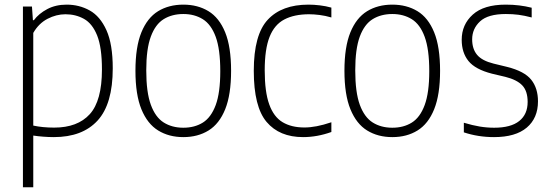

<svg xmlns="http://www.w3.org/2000/svg" viewBox="-20 -568 2319 808"><path d="M76.5 220V-540.5H114.5L118.5 -483H122.5Q143.5 -511 179 -529.8Q214.5 -548.5 260.5 -548.5Q313.5 -548.5 357.5 -524Q401.5 -499.5 428 -440.8Q454.5 -382 454.5 -280.5Q454.5 -130.5 390.8 -60.8Q327 9 206.5 9Q185 9 162.2 7.2Q139.5 5.5 120 2.5V220ZM208 -31Q306.5 -31 357.8 -87.5Q409 -144 409 -275.5Q409 -368.5 388.8 -418.8Q368.5 -469 333.5 -488.5Q298.5 -508 255.5 -508Q217 -508 180 -488.8Q143 -469.5 120 -429.5V-39.5Q159.5 -31 208 -31Z M751.5 9Q691 9 645.8 -18.8Q600.5 -46.5 575.2 -108Q550 -169.5 550 -270Q550 -370.5 575 -431.8Q600 -493 645.2 -520.8Q690.5 -548.5 751.5 -548.5Q812 -548.5 857.2 -521Q902.5 -493.5 927.5 -432.2Q952.5 -371 952.5 -270Q952.5 -170 927.8 -108.5Q903 -47 857.8 -19Q812.5 9 751.5 9ZM751.5 -30.5Q799 -30.5 833.8 -52.2Q868.5 -74 887.8 -126Q907 -178 907 -268.5Q907 -360.5 887.8 -413Q868.5 -465.5 833.5 -487.2Q798.5 -509 751.5 -509Q704 -509 669 -487.5Q634 -466 614.8 -414.2Q595.5 -362.5 595.5 -272Q595.5 -179.5 614.8 -127Q634 -74.5 669 -52.5Q704 -30.5 751.5 -30.5Z M1255.5 9Q1156 9 1102 -54.8Q1048 -118.5 1048 -270Q1048 -422 1107 -485.2Q1166 -548.5 1278 -548.5Q1301 -548.5 1326 -545.5Q1351 -542.5 1374.5 -536V-494.5Q1349 -502 1324.8 -505Q1300.5 -508 1281 -508Q1218.5 -508 1176.8 -486.2Q1135 -464.5 1114.5 -413Q1094 -361.5 1094 -272Q1094 -181.5 1113 -128.8Q1132 -76 1169.2 -53.8Q1206.5 -31.5 1261 -31.5Q1285 -31.5 1312.8 -36.8Q1340.5 -42 1374.5 -53.5V-12.5Q1314.5 9 1255.5 9Z M1631 9Q1570.5 9 1525.2 -18.8Q1480 -46.5 1454.8 -108Q1429.5 -169.5 1429.5 -270Q1429.5 -370.5 1454.5 -431.8Q1479.5 -493 1524.8 -520.8Q1570 -548.5 1631 -548.5Q1691.5 -548.5 1736.8 -521Q1782 -493.5 1807 -432.2Q1832 -371 1832 -270Q1832 -170 1807.2 -108.5Q1782.5 -47 1737.2 -19Q1692 9 1631 9ZM1631 -30.5Q1678.5 -30.5 1713.2 -52.2Q1748 -74 1767.2 -126Q1786.5 -178 1786.5 -268.5Q1786.5 -360.5 1767.2 -413Q1748 -465.5 1713 -487.2Q1678 -509 1631 -509Q1583.5 -509 1548.5 -487.5Q1513.5 -466 1494.2 -414.2Q1475 -362.5 1475 -272Q1475 -179.5 1494.2 -127Q1513.5 -74.5 1548.5 -52.5Q1583.5 -30.5 1631 -30.5Z M2059 9Q1992 9 1932 -11V-51.5Q1968.5 -40.5 1998.8 -35.5Q2029 -30.5 2059.5 -30.5Q2130 -30.5 2165.2 -58.8Q2200.5 -87 2200.5 -139Q2200.5 -185 2177.8 -208.8Q2155 -232.5 2107 -244.5L2050 -258Q1980 -276 1951.5 -311.2Q1923 -346.5 1923 -400.5Q1923 -464.5 1969.5 -506.5Q2016 -548.5 2108 -548.5Q2138.5 -548.5 2165 -545.2Q2191.5 -542 2217.5 -535.5V-494.5Q2187 -502.5 2162 -505.8Q2137 -509 2108.5 -509Q2033.5 -509 2000.2 -478Q1967 -447 1967 -402.5Q1967 -362 1987.8 -337.2Q2008.5 -312.5 2056.5 -300.5L2114 -286.5Q2187.5 -268 2215.8 -232.2Q2244 -196.5 2244 -141.5Q2244 -71 2196.8 -31Q2149.5 9 2059 9Z"/></svg>

Font: Encode Sans Semi Condensed ExtraLight
Style: Regular
Weight: 200
Width: 4
Designer: Multiple Designers
Foundry: Impallari Type
Version: Version 3.000; ttfautohint (v1.8.3) -l 8 -r 50 -G 200 -x 14 